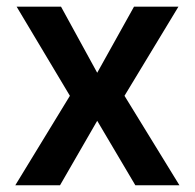

<svg xmlns="http://www.w3.org/2000/svg" viewBox="-20 -550 578 570"><path d="M268.6 -334 377.9 -530.3H509.8L349.6 -265.6L512.7 0H381.8L268.6 -191.4L158.2 0H25.4L187.5 -265.6L29.3 -530.3H161.1Z"/></svg>

Font: WEMIX Pretendard SemiBold
Style: Regular
Weight: 600
Designer: Base glyphs from Inter by Rasmus Andersson; Hangeul glyphs from Noto Sans CJK(Source Han Sans) by Jang Soo-young and Kan
Foundry: Kil Hyung-jin
Version: Version 1.000